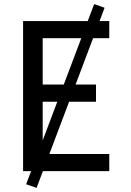

<svg xmlns="http://www.w3.org/2000/svg" viewBox="-20 -838 640 940"><path d="M93 0V-735H515V-651H189V-424H450V-340H189V-84H515V0ZM159 82 108 64 441 -818 492 -800Z"/></svg>

Font: Iosevka Fixed Curly Md Ex
Style: Regular
Weight: 500
Width: 7
Monospace: yes
Designer: Belleve Invis
Foundry: Belleve Invis
Version: Version 30.1.2